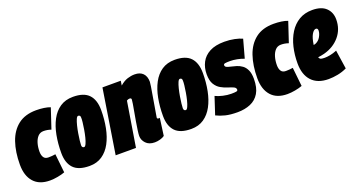

<svg xmlns="http://www.w3.org/2000/svg" viewBox="-39 -1047 2878 1545"><g transform="rotate(-20 1400.5 -275.0)"><path d="M195 10Q104 10 56.5 -43.5Q9 -97 9 -192Q9 -301 37.5 -384Q66 -467 126 -513.5Q186 -560 281 -560Q315 -560 346.5 -555.5Q378 -551 401 -542L344 -371Q326 -377 310.5 -379.5Q295 -382 279 -382Q250 -382 231 -361.5Q212 -341 202.5 -308Q193 -275 193 -237Q193 -207 205 -188Q217 -169 246 -169Q276 -169 306 -174L323 -13Q297 -3 261 3.5Q225 10 195 10Z M534 9Q439 9 396.5 -36.5Q354 -82 354 -167Q354 -247 367.5 -318Q381 -389 410 -443.5Q439 -498 485 -529Q531 -560 596 -560Q689 -560 731.5 -514.5Q774 -469 774 -382Q774 -303 760 -232Q746 -161 717 -107Q688 -53 642.5 -22Q597 9 534 9ZM544 -149Q553 -149 562 -168.5Q571 -188 578.5 -218Q586 -248 591.5 -281Q597 -314 600 -341Q603 -368 602 -381Q602 -394 596 -398Q590 -402 584 -402Q574 -402 565.5 -382.5Q557 -363 549.5 -333Q542 -303 536.5 -270Q531 -237 528 -210Q525 -183 525 -170Q526 -157 531.5 -153Q537 -149 544 -149Z M846 -550H1003L997 -511Q1031 -540 1062.5 -550Q1094 -560 1124 -560Q1170 -560 1195 -534.5Q1220 -509 1220 -462Q1220 -453 1215 -422Q1210 -391 1203 -350.5Q1196 -310 1189.5 -270Q1183 -230 1178 -202.5Q1173 -175 1173 -172Q1173 -161 1186 -161Q1188 -161 1191 -161Q1194 -161 1196 -162L1176 -14Q1161 -3 1137.5 3.5Q1114 10 1092 10Q1043 10 1016.5 -18Q990 -46 990 -81Q990 -97 994.5 -129Q999 -161 1005.5 -200Q1012 -239 1019 -276.5Q1026 -314 1030.5 -342Q1035 -370 1035 -378Q1035 -391 1020 -391Q1008 -391 995 -383L933 0H759Z M1405 9Q1310 9 1267.5 -36.5Q1225 -82 1225 -167Q1225 -247 1238.5 -318Q1252 -389 1281 -443.5Q1310 -498 1356 -529Q1402 -560 1467 -560Q1560 -560 1602.5 -514.5Q1645 -469 1645 -382Q1645 -303 1631 -232Q1617 -161 1588 -107Q1559 -53 1513.5 -22Q1468 9 1405 9ZM1415 -149Q1424 -149 1433 -168.5Q1442 -188 1449.5 -218Q1457 -248 1462.5 -281Q1468 -314 1471 -341Q1474 -368 1473 -381Q1473 -394 1467 -398Q1461 -402 1455 -402Q1445 -402 1436.5 -382.5Q1428 -363 1420.5 -333Q1413 -303 1407.5 -270Q1402 -237 1399 -210Q1396 -183 1396 -170Q1397 -157 1402.5 -153Q1408 -149 1415 -149Z M1621 -28 1670 -177Q1696 -164 1733 -155.5Q1770 -147 1803 -147Q1832 -147 1845.5 -149.5Q1859 -152 1859 -162Q1859 -179 1840 -187.5Q1821 -196 1793 -204.5Q1765 -213 1736.5 -229Q1708 -245 1689 -276Q1670 -307 1670 -362Q1670 -418 1693.5 -463Q1717 -508 1766 -534Q1815 -560 1892 -560Q1938 -560 1978.5 -551.5Q2019 -543 2044 -531L2001 -375Q1973 -386 1941.5 -392Q1910 -398 1883 -398Q1854 -398 1840.5 -395.5Q1827 -393 1827 -383Q1827 -370 1840.5 -364Q1854 -358 1875.5 -353.5Q1897 -349 1921 -341.5Q1945 -334 1966.5 -318.5Q1988 -303 2001.5 -274Q2015 -245 2015 -198Q2015 -122 1987.5 -76.5Q1960 -31 1911.5 -10.5Q1863 10 1801 10Q1739 10 1697 -0.5Q1655 -11 1621 -28Z M2228 10Q2137 10 2089.5 -43.5Q2042 -97 2042 -192Q2042 -301 2070.5 -384Q2099 -467 2159 -513.5Q2219 -560 2314 -560Q2348 -560 2379.5 -555.5Q2411 -551 2434 -542L2377 -371Q2359 -377 2343.5 -379.5Q2328 -382 2312 -382Q2283 -382 2264 -361.5Q2245 -341 2235.5 -308Q2226 -275 2226 -237Q2226 -207 2238 -188Q2250 -169 2279 -169Q2309 -169 2339 -174L2356 -13Q2330 -3 2294 3.5Q2258 10 2228 10Z M2738 -24Q2701 -6 2659.5 2Q2618 10 2581 10Q2487 10 2437 -43.5Q2387 -97 2387 -195Q2387 -267 2402.5 -332.5Q2418 -398 2450 -449Q2482 -500 2530.5 -529Q2579 -558 2644 -558Q2722 -558 2761.5 -520Q2801 -482 2801 -421Q2801 -337 2749.5 -276.5Q2698 -216 2614 -194Q2586 -187 2560 -184Q2566 -168 2578.5 -165Q2591 -162 2610 -162Q2629 -162 2656 -167Q2683 -172 2714 -185ZM2621 -406Q2602 -406 2585 -376Q2568 -346 2560 -289Q2570 -291 2576 -293Q2605 -305 2620.5 -332.5Q2636 -360 2637 -384Q2637 -406 2621 -406Z"/></g></svg>

Font: Georama Condensed Black
Style: Italic
Weight: 900
Width: 3
Italic angle: -9°
Designer: Jean-Baptiste Levee
Foundry: Production Type
Version: Version 1.000